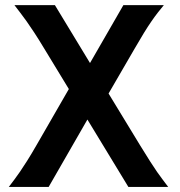

<svg xmlns="http://www.w3.org/2000/svg" viewBox="-20 -733 707 753"><path d="M322.8 -264.2 170.9 0H14.6Q26.4 -15.6 36.6 -29.1Q46.9 -42.5 58.8 -60.1Q70.8 -77.6 86.4 -102.3Q102.1 -127 124.5 -166L250 -383.8L153.8 -542Q130.9 -580.1 114 -605.7Q97.2 -631.3 84 -649.9Q70.8 -668.5 59.6 -682.9Q48.3 -697.3 36.6 -712.9H195.3L333 -485.8L463.9 -712.9H622.6Q610.8 -698.7 599.1 -683.8Q587.4 -668.9 574 -649.4Q560.5 -629.9 544.4 -603.8Q528.3 -577.6 507.8 -542L405.8 -366.2L528.8 -164.1Q552.2 -125.5 568.4 -100.6Q584.5 -75.7 596.4 -58.3Q608.4 -41 618.4 -28.1Q628.4 -15.1 639.6 0H483.4Z"/></svg>

Font: Andika New Basic
Style: Bold
Weight: 700
Designer: Victor Gaultney, Annie Olsen, Pablo Ugerman
Foundry: SIL International
Version: Version 5.500; ttfautohint (v1.8.3)